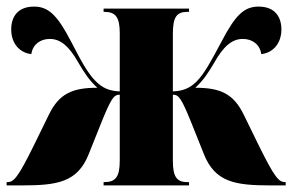

<svg xmlns="http://www.w3.org/2000/svg" viewBox="-27 -562 886 582"><path d="M-7 0H39C146 0 208 -9 242 -95L280 -190C310 -264 318 -275 336 -275V-75C336 -25 323 -10 289 -10H287V0H546V-10H541C508 -10 497 -27 497 -75V-275C515 -275 523 -264 553 -190L591 -95C625 -9 687 0 794 0H839V-10H837C818 -10 805 -25 758 -120L712 -214C681 -278 641 -296 565 -296C590 -319 604 -341 623 -373C650 -421 676 -444 709 -444C738 -444 761 -427 765 -398C796 -401 826 -426 826 -473C826 -510 807 -542 757 -542C714 -542 687 -518 644 -435C614 -379 593 -339 569 -315C550 -296 529 -286 497 -285V-460C497 -511 509 -526 541 -526H546V-536H287V-526H290C323 -526 336 -510 336 -462V-285C304 -286 283 -296 264 -315C239 -339 218 -379 189 -435C146 -518 119 -542 76 -542C26 -542 7 -510 7 -473C7 -426 37 -401 68 -398C72 -427 95 -444 124 -444C157 -444 183 -421 210 -373C229 -341 243 -319 268 -296C192 -296 152 -278 121 -214L75 -120C28 -25 15 -10 -4 -10H-7Z"/></svg>

Font: Noto Serif Display Condensed Black
Style: Regular
Weight: 900
Width: 3
Designer: Monotype Design Team
Foundry: Monotype Imaging Inc.
Version: Version 2.009